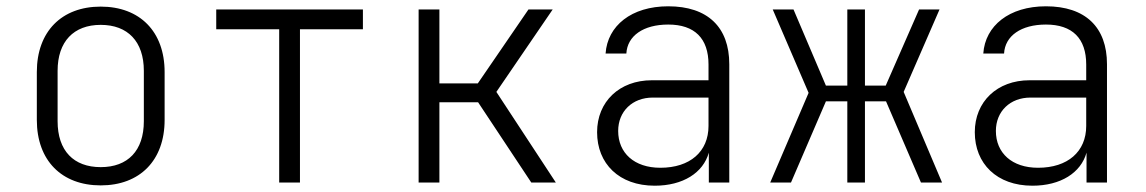

<svg xmlns="http://www.w3.org/2000/svg" viewBox="-20 -580 3640 610"><path d="M300 9C424 9 503 -70 503 -199V-351C503 -480 424 -559 300 -559C176 -559 97 -480 97 -351V-199C97 -70 176 9 300 9ZM300 -49C214 -49 163 -101 163 -195V-355C163 -448 214 -501 300 -501C386 -501 437 -448 437 -355V-195C437 -101 386 -49 300 -49Z M867 0H933V-487H1133V-550H667V-487H867Z M1310 0H1376V-255H1499L1668 0H1746L1557 -288L1736 -550H1659L1498 -315H1376V-550H1310Z M2060 10C2150 10 2214 -31 2232 -95V0H2297V-376C2297 -494 2228 -560 2103 -560C1986 -560 1910 -498 1904 -410H1970C1973 -466 2024 -502 2103 -502C2187 -502 2231 -458 2231 -375V-325H2051C1948 -325 1877 -257 1877 -160C1877 -60 1947 10 2060 10ZM2078 -47C1995 -47 1944 -94 1944 -164C1944 -226 1989 -270 2054 -270H2231V-180C2231 -98 2172 -47 2078 -47Z M2427 0H2493L2604 -258H2672V0H2728V-258H2795L2906 0H2973L2851 -288L2965 -550H2900L2794 -308H2728V-550H2672V-308H2604L2501 -550H2435L2549 -285Z M3260 10C3350 10 3414 -31 3432 -95V0H3497V-376C3497 -494 3428 -560 3303 -560C3186 -560 3110 -498 3104 -410H3170C3173 -466 3224 -502 3303 -502C3387 -502 3431 -458 3431 -375V-325H3251C3148 -325 3077 -257 3077 -160C3077 -60 3147 10 3260 10ZM3278 -47C3195 -47 3144 -94 3144 -164C3144 -226 3189 -270 3254 -270H3431V-180C3431 -98 3372 -47 3278 -47Z"/></svg>

Font: JetBrains Mono ExtraLight
Style: Regular
Weight: 240
Monospace: yes
Designer: Philipp Nurullin, Konstantin Bulenkov
Foundry: JetBrains
Version: Version 2.305